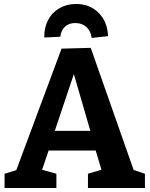

<svg xmlns="http://www.w3.org/2000/svg" viewBox="-20 -947 753 967"><path d="M437 -706 653 -91 710 -72V0H423V-72L491 -92L462 -189H225L192 -92L264 -72V0H3V-72L62 -90L290 -702ZM435 -288 352 -574 256 -288ZM524 -765 442 -756Q437 -791 415 -811Q393 -831 359 -831Q327 -831 307 -812.5Q287 -794 284 -762L203 -758Q202 -807 222 -845.5Q242 -884 279 -905.5Q316 -927 363 -927Q433 -927 477.5 -881.5Q522 -836 524 -765Z"/></svg>

Font: Bitter Pro
Style: Bold
Weight: 700
Designer: Sol Matas, and Bitter project Authors
Foundry: Sol Matas
Version: Version 1.010